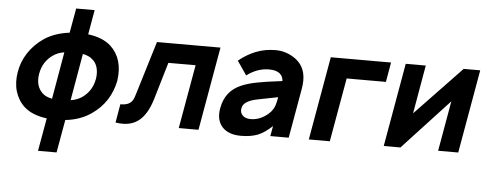

<svg xmlns="http://www.w3.org/2000/svg" viewBox="-58 -897 3274 1289"><g transform="rotate(5 1579.0 -253.0)"><path d="M724 -281Q694.5 -133 574 -50Q538 -24.5 493.2 -8.5Q448.5 7.5 399 12.5L359.5 234.5H234.5L274 12.5Q174 -0.5 120 -50Q98 -70 82.5 -95.8Q67 -121.5 58.2 -151Q49.5 -180.5 48.2 -213.5Q47 -246.5 53 -281Q64.5 -350.5 103.2 -410Q142 -469.5 202 -511.5Q272.5 -561 377 -574L406.5 -739.5H531L502 -574Q602 -561 656 -511.5Q745 -429 724 -281ZM298 -122 353 -439.5Q310 -433.5 278 -410.5Q246.5 -389.5 225.2 -356.5Q204 -323.5 197 -281Q183 -198 233.5 -151Q255.5 -130.5 298 -122ZM580 -281Q586.5 -321.5 577.5 -355.5Q568.5 -389.5 542.5 -410.5Q521 -431 478 -439.5L423 -123Q466 -129.5 498 -151Q566 -198.5 580 -281Z M1394.5 -562.5 1295.5 0H1162.5L1238.5 -430H1055L982 -183.5Q954 -88.5 906 -42.2Q858 4 784 4Q771.5 4 759.8 3Q748 2 736.5 0L758 -125Q793.5 -125 812.5 -135Q831.5 -144.5 841.5 -162.5Q846.5 -171 851 -184Q855.5 -197 860.5 -214.5L966.5 -562.5Z M1779.5 0 1792 -68.5Q1741.5 -21 1695 -2.5Q1647.5 15.5 1582.5 15.5Q1497 15.5 1455 -31.5Q1413.5 -79 1428.5 -158.5Q1449 -275 1555.5 -320Q1599.5 -338.5 1659 -350Q1718.5 -361.5 1797 -371L1828.5 -375Q1827 -408 1803.2 -426.5Q1779.5 -445 1732.5 -445Q1692 -445 1654 -431Q1616 -417 1582.5 -391.5L1518 -485.5Q1573.5 -530.5 1634 -554.2Q1694.5 -578 1767 -578Q1789.5 -578 1811 -573.5Q1832.5 -569 1852.2 -560.8Q1872 -552.5 1889.2 -541.2Q1906.5 -530 1920 -516.5Q1983.5 -454.5 1962.5 -335.5L1903.5 0ZM1809.5 -264.5Q1784 -259.5 1747.5 -252.5Q1711 -245.5 1662.5 -235.5Q1624 -227 1599 -211Q1574 -195 1570 -168.5Q1564.5 -139 1584 -120.5Q1603 -102 1637.5 -102Q1677 -102 1712.2 -119.8Q1747.5 -137.5 1773 -166.5Q1781 -176.5 1786.8 -186.8Q1792.5 -197 1796.5 -208.8Q1800.5 -220.5 1803.5 -234.2Q1806.5 -248 1809.5 -264.5Z M2521 -430H2256.5L2180.5 0H2039L2138 -562.5H2544Z M3046 0H2910.5L2970 -338.5L2656.5 0H2544L2643 -562.5H2778L2721 -235.5L3033.5 -562.5H3145Z"/></g></svg>

Font: Russisch Sans ExtraBold
Style: Italic
Weight: 800
Width: 4
Italic angle: -10°
Designer: Michael Sharanda (font) & Cristiano Sobral (main changes)
Foundry: Michael Sharanda
Version: Version 2.00;September 8, 2020;FontCreator 13.0.0.2681 64-bi